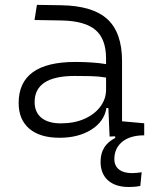

<svg xmlns="http://www.w3.org/2000/svg" viewBox="-20 -542 626 769"><path d="M496.6 207Q442.4 207 412.6 180.4Q382.8 153.8 382.8 105.5Q382.8 40 441.4 10.7V3.9L418.9 4.9L414.1 -109.4H406.2Q397.5 -55.2 345.7 -22.7Q293.9 9.8 218.3 9.8Q140.1 9.8 97.4 -26.6Q54.7 -63 54.7 -129.4Q54.7 -293.9 281.7 -293.9Q316.4 -293.9 347.9 -291.7Q379.4 -289.6 404.8 -285.2V-307.1Q404.8 -386.2 362.3 -422.1Q319.8 -458 228 -460L118.2 -461.9L127.9 -522.5L224.6 -521Q351.6 -519 410.2 -465.1Q468.8 -411.1 468.8 -297.4V-56.2L557.6 -48.3V0L541.5 0.5Q492.2 4.4 465.1 29.8Q438 55.2 438 95.2Q438 122.1 456.5 136.7Q475.1 151.4 509.3 151.4Q517.6 151.4 527.3 150.4Q537.1 149.4 547.4 147.9L542 202.6Q530.3 205.1 518.3 206.1Q506.3 207 496.6 207ZM404.8 -231.4Q376 -236.3 343 -237.1Q310.1 -237.8 279.8 -237.8Q118.7 -237.8 118.7 -133.3Q118.7 -92.3 146 -70.1Q173.3 -47.9 223.6 -47.9Q277.8 -47.9 318.6 -66.2Q359.4 -84.5 382.1 -115.2Q404.8 -146 404.8 -182.6Z"/></svg>

Font: Cascadia Mono PL Light
Style: Regular
Weight: 300
Monospace: yes
Designer: Aaron Bell
Foundry: Saja Typeworks
Version: Version 2404.023; ttfautohint (v1.8.4)